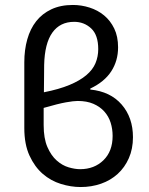

<svg xmlns="http://www.w3.org/2000/svg" viewBox="-20 -742 600 774"><path d="M305 12Q266 12 225.5 -0.5Q185 -13 152.5 -41Q120 -69 99 -114.5Q78 -160 78 -226V-491Q78 -541 90 -583.5Q102 -626 126 -656.5Q150 -687 187 -704.5Q224 -722 274 -722Q308 -722 341 -711.5Q374 -701 399.5 -680Q425 -659 440.5 -627Q456 -595 456 -551Q456 -497 428.5 -454.5Q401 -412 344 -385V-381Q425 -373 470.5 -320.5Q516 -268 516 -189Q516 -142 499.5 -104.5Q483 -67 454.5 -41Q426 -15 387.5 -1.5Q349 12 305 12ZM158 -480Q158 -448 157.5 -421Q157 -394 157 -370Q218 -382 260 -399.5Q302 -417 328 -439Q354 -461 365 -487.5Q376 -514 376 -544Q376 -601 347.5 -627.5Q319 -654 279 -654Q222 -654 191 -610.5Q160 -567 158 -480ZM303 -60Q360 -60 397 -96Q434 -132 434 -194Q434 -222 426 -247.5Q418 -273 400.5 -292.5Q383 -312 356.5 -323.5Q330 -335 293 -335Q277 -335 246 -329.5Q215 -324 156 -307V-238Q156 -184 171 -149.5Q186 -115 208.5 -95Q231 -75 256.5 -67.5Q282 -60 303 -60Z"/></svg>

Font: Source Sans Pro
Style: Regular
Weight: 400
Designer: Paul D. Hunt
Foundry: Adobe Systems Incorporated
Version: Version 2.021;PS 2.000;hotconv 1.0.86;makeotf.lib2.5.63406